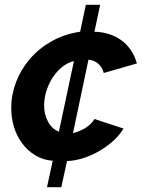

<svg xmlns="http://www.w3.org/2000/svg" viewBox="-20 -665 611 805"><path d="M177 120 201 9Q160 6 127.5 -14Q95 -34 72.5 -64.5Q50 -95 38.5 -133Q27 -171 27 -212Q27 -267 47 -320Q67 -373 104.5 -417Q142 -461 195.5 -491.5Q249 -522 316 -532L340 -645H400L376 -532Q442 -530 489 -496Q536 -462 554 -399L415 -359Q408 -385 390.5 -399Q373 -413 351 -415L286 -107Q310 -112 336.5 -127.5Q363 -143 376 -166L498 -126Q477 -92 446 -66.5Q415 -41 382 -24Q349 -7 317 1.5Q285 10 261 10L237 120ZM165 -223Q165 -185 181.5 -154.5Q198 -124 227 -113L290 -409Q264 -403 241 -384.5Q218 -366 201 -340Q184 -314 174.5 -283.5Q165 -253 165 -223Z"/></svg>

Font: PTCRaleway
Style: Bold Italic
Weight: 700
Italic angle: -12°
Designer: Matt McInerney, Pablo Impallari, Rodrigo Fuenzalida
Foundry: Matt McInerney, Pablo Impallari, Rodrigo Fuenzalida
Version: Version 3.000g; ttfautohint (v1.5) -l 8 -r 28 -G 28 -x 14 -D